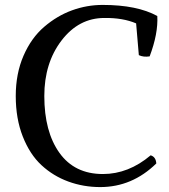

<svg xmlns="http://www.w3.org/2000/svg" viewBox="-20 -740 686 780"><path d="M592 -109Q613 -103 615 -76Q517 20 387 20Q319 20 257.5 -2.5Q196 -25 148.5 -69Q101 -113 72.5 -185.5Q44 -258 44 -350Q44 -441 75.5 -513.5Q107 -586 159.5 -631Q212 -676 272.5 -698Q333 -720 397 -720Q537 -720 619 -675Q623 -604 588 -511Q563 -507 544 -516L533 -645Q479 -668 404 -667Q300 -667 230 -575.5Q160 -484 160 -350Q160 -205 221.5 -119Q283 -33 398 -33Q502 -33 592 -109Z"/></svg>

Font: Alike
Style: Regular
Weight: 400
Designer: Cyreal (www.cyreal.org)
Foundry: Cyreal (www.cyreal.org)
Version: Version 1.212